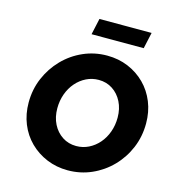

<svg xmlns="http://www.w3.org/2000/svg" viewBox="-130 -1022 1057 1145"><g transform="rotate(15 398.5 -449.5)"><path d="M392 11Q322.5 11 262.2 -14Q202 -39 157 -83.5Q112 -128 87.5 -188.5Q63 -249 63 -319.9Q63 -401 93.1 -471.5Q123.2 -542 175.6 -596Q228 -650 297.1 -680.5Q366.1 -711 444 -711Q514.6 -711 574.3 -686Q634 -661 678.5 -616.5Q723 -572 747.5 -511.6Q772 -451.1 772 -379.6Q772 -299 742.5 -228.5Q713 -158 660.5 -104Q608 -50 538.9 -19.5Q469.9 11 392 11ZM403.3 -142Q444 -142 479.5 -159.5Q515 -177 542 -208Q569 -239 584 -280.6Q599 -322.1 599 -369.1Q599 -424 577.4 -466.5Q555.8 -509.1 518.4 -533.5Q481 -558 432.9 -558Q392.4 -558 356.7 -540.5Q321 -523 294 -492Q267 -461 252 -419.5Q237 -377.9 237 -331Q237 -276 258.5 -233.7Q279.9 -191.4 317.5 -166.7Q355 -142 403.3 -142ZM320 -810 342 -910H664L642 -810Z"/></g></svg>

Font: Red Hat Text VF
Style: Italic
Weight: 400
Italic angle: -12°
Designer: Pentagram, MCKL
Foundry: Pentagram, MCKL
Version: Version 1.023